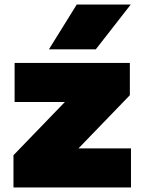

<svg xmlns="http://www.w3.org/2000/svg" viewBox="-20 -828 627 848"><path d="M326.5 -172.5H558.5V0H39.5V-142.5L266.5 -377.5H44.5V-550H553.5V-407.5ZM196 -610 319 -808H557.5L403 -610Z"/></svg>

Font: Encode Sans Semi Expanded Black
Style: Regular
Weight: 900
Width: 6
Designer: Multiple Designers
Foundry: Impallari Type
Version: Version 2.000